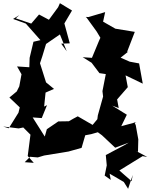

<svg xmlns="http://www.w3.org/2000/svg" viewBox="-73 -954 944 1205"><path d="M517 -165 415 -224C396 -214 377 -204 359 -193L293 -192L221 -143L208 -97L132 -217L189 -213L222 -294L204 -285L213 -373L266 -396L216 -437L178 -557L193 -602L216 -678L303 -738L346 -632L311 -680L365 -682L331 -807L379 -888L303 -934L292 -909L234 -830L172 -863L123 -806L26 -839L48 -859L9 -835L89 -806L181 -702L137 -692C129 -658 121 -625 113 -591L111 -532L34 -537L62 -488L48 -412L32 -380L-14 -342L51 -280L43 -247L-18 -149L-53 -160L44 -148L73 -154L132 -95L119 -115L101 25L139 68L82 64L116 30L164 34L204 22L357 -3L439 -26L462 -105L499 -112L541 -124L567 -105L650 -27L735 -59L710 -44L591 19L597 84L584 148L622 175L615 136L704 188L731 231L760 144L753 183L676 116L822 26L851 31L778 -8L793 -1L795 -79L779 -168L770 -188H784L688 -162L723 -234L631 -291L672 -276L662 -330L729 -407L715 -481L823 -429L800 -556L741 -567L684 -592L733 -631L724 -627L773 -754L651 -774L574 -818L587 -878L462 -841L490 -846L467 -848L533 -757L557 -717L548 -697L504 -591L446 -595L502 -560L551 -495L591 -489L570 -382L574 -348L541 -230L538 -206L474 -129Z"/></svg>

Font: Hussar Lance
Style: ExBd
Weight: 700
Foundry: Cannot Into Space Fonts, PlusOne Fonts
Version: Version 2.270